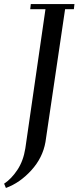

<svg xmlns="http://www.w3.org/2000/svg" viewBox="-27 -722 385 941"><path d="M-6.8 178.2Q28.8 154.8 58.1 110.8Q87.4 66.9 97.2 4.9L195.8 -676.8H121.1L124 -702.1H337.9L335 -676.8H292L195.8 -25.9Q182.1 51.8 126.2 113Q70.3 174.3 2 199.2Z"/></svg>

Font: Dehuti Alt
Style: Bold-Italic
Weight: 700
Version: Version 1.2